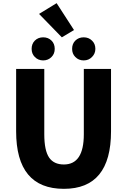

<svg xmlns="http://www.w3.org/2000/svg" viewBox="-20 -1180 803 1214"><path d="M82 -350V-744H260V-331Q260 -228 291 -183Q321 -140 384 -140Q510 -140 510 -331V-744H682V-350Q682 14 384 14Q82 14 82 -350ZM371 -944 227 -1092 338 -1160 448 -990ZM200 -820Q180 -840 180 -871Q180 -903 200 -923Q221 -944 253 -944Q285 -944 306 -923Q326 -903 326 -871Q326 -840 306 -820Q285 -798 253 -798Q221 -798 200 -820ZM456 -820Q436 -840 436 -871Q436 -903 456 -923Q477 -944 509 -944Q541 -944 562 -923Q583 -903 583 -871Q583 -841 562 -820Q541 -798 509 -798Q477 -798 456 -820Z"/></svg>

Font: KaiGen Gothic KR Heavy
Style: Heavy
Weight: 900
Designer: Ryoko NISHIZUKA  (kana & ideographs); Paul D. Hunt (Latin, Greek & Cyrillic); Wenlong ZHANG  (bopomofo); Sandoll Communi
Foundry: Adobe Systems Incorporated
Version: Version 1.002 March 28, 2018